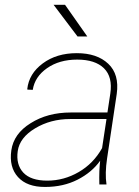

<svg xmlns="http://www.w3.org/2000/svg" viewBox="-20 -756 568 787"><path d="M173.8 -15.6Q242.2 -15.6 302.7 -50.8Q363.3 -85.9 398.4 -148.9L416.5 -268.1H267.1Q187.5 -268.1 124 -230Q60.5 -191.9 52.7 -136.7Q44.9 -82 75.2 -48.8Q106 -15.6 173.8 -15.6ZM165 10.3Q90.8 10.7 53.7 -30.3Q16.6 -71.3 26.4 -139.6Q36.1 -208 105.5 -251Q174.8 -294.9 270 -294.9H420.4L432.1 -372.1Q442.4 -440.4 406.2 -476.1Q370.1 -511.7 296.4 -511.7Q223.1 -511.7 172.9 -476.6Q122.6 -441.4 114.3 -387.7L92.3 -388.7L91.8 -391.1Q98.6 -454.1 155.3 -496.1Q211.9 -538.1 294.9 -538.1Q377.9 -538.1 423.8 -494.6Q469.7 -451.2 458.5 -371.1L418.9 -106.4Q409.7 -45.4 416.5 0H387.2Q385.7 -58.6 390.6 -97.2Q356.4 -49.3 297.9 -19.5Q239.3 10.3 165 10.3ZM337.9 -606.4H297.9L199.7 -736.3H246.6Z"/></svg>

Font: Roboto-ThinItalic
Style: Italic
Weight: 250
Italic angle: -12°
Designer: Google
Version: Version 1.100141; 2013; ttfautohint (v0.94.14-c901) -l 8 -r 